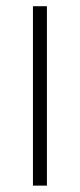

<svg xmlns="http://www.w3.org/2000/svg" viewBox="-20 -582 250 602"><path d="M83.3 -562.5H127.1V0H83.3Z"/></svg>

Font: Manrope3 Thin
Style: Regular
Weight: 100
Width: 4
Designer: Mikhail Sharanda
Foundry: Mikhail Sharanda
Version: Version 3.000;PS 003.000;hotconv 1.0.88;makeotf.lib2.5.64775